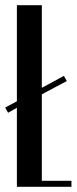

<svg xmlns="http://www.w3.org/2000/svg" viewBox="-20 -719 295 739"><path d="M141 -699V-381L226 -427L237 -407L141 -356V-23H255V0H45V-304L11 -285L0 -305L45 -329V-699Z"/></svg>

Font: Moniqa Narrow Heading
Style: Bold
Weight: 700
Width: 4
Designer: Rajesh Rajput
Foundry: Rajesh Rajput
Version: Version 1.000